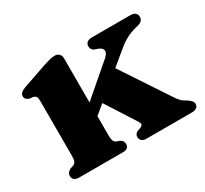

<svg xmlns="http://www.w3.org/2000/svg" viewBox="-107 -643 852 797"><g transform="rotate(-30 319.0 -244.5)"><path d="M65.5 0Q51 0 43 -6.5Q35 -13 35 -24.5Q35 -33.5 40 -40Q45 -46.5 53.5 -50.5L69 -55.5Q77 -59.5 80.8 -67Q84.5 -74.5 84.5 -91.5V-358Q84.5 -371.5 80.5 -377Q76.5 -382.5 68 -385L49.5 -387Q40.5 -390.5 35.8 -395.5Q31 -400.5 31 -409Q31 -426.5 57.5 -436L177.5 -477.5Q196 -483.5 207 -486.2Q218 -489 230.5 -489Q243 -489 250.8 -481Q258.5 -473 258.5 -461V-91.5Q258.5 -73 262 -64.8Q265.5 -56.5 273 -53L288.5 -47.5Q304 -39.5 304 -24.5Q304 0 276 0ZM211 -207.5 407.5 -376.5Q424 -392 421.5 -404.5Q419 -417 400 -424L385 -429Q377.5 -433.5 374 -439Q370.5 -444.5 370.5 -452.5Q370.5 -464 378.8 -470.8Q387 -477.5 401 -477.5H586.5Q601 -477.5 609.2 -470.8Q617.5 -464 617.5 -452Q617.5 -442 610.5 -434Q603.5 -426 582 -422Q556 -415.5 533.5 -404Q511 -392.5 480 -366L231.5 -160.5ZM401.5 -349.5 576 -86Q586 -72.5 593.2 -66.2Q600.5 -60 613 -53.5Q623.5 -46.5 630.2 -39.2Q637 -32 637 -23Q637 -12.5 628.8 -6.2Q620.5 0 606.5 0H386.5Q374 0 366.2 -6.8Q358.5 -13.5 358.5 -24.5Q358.5 -32 361.8 -37Q365 -42 372 -46L386.5 -51Q402 -57.5 399.8 -65.8Q397.5 -74 386.5 -90L286.5 -246Z"/></g></svg>

Font: Fraunces
Style: Bold
Weight: 700
Version: Version 1.000;[b76b70a41]